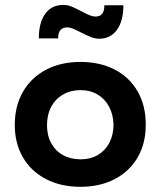

<svg xmlns="http://www.w3.org/2000/svg" viewBox="-20 -735 643 768"><path d="M39.1 -235.4Q39.1 -310.5 71.8 -367.7Q104.5 -424.8 164.1 -456.1Q223.6 -487.3 301.8 -487.3Q380.4 -487.3 439.9 -456.1Q499.5 -424.8 531.5 -367.7Q563.5 -310.5 563 -235.4Q563 -161.1 530.5 -105.2Q498 -49.3 439 -18.6Q379.9 12.2 301.8 12.2Q223.6 12.2 164.1 -18.6Q104.5 -49.3 71.8 -105.5Q39.1 -161.6 39.1 -235.4ZM434.1 -235.4Q433.1 -276.9 416.3 -308.3Q399.4 -339.8 370.1 -357.2Q340.8 -374.5 302.7 -374.5Q262.7 -374.5 232.2 -356.9Q201.7 -339.4 184.8 -307.6Q168 -275.9 168 -234.4Q168 -193.4 184.8 -162.4Q201.7 -131.3 232.2 -114.5Q262.7 -97.7 302.7 -97.7Q341.3 -97.7 370.8 -114.7Q400.4 -131.8 417 -163.1Q433.6 -194.3 434.1 -235.4ZM302.2 -606Q283.2 -615.7 271 -620.6Q258.8 -625.5 249.5 -625.5Q212.4 -625.5 212.4 -581.5H135.3Q135.3 -644.5 160.9 -679.9Q186.5 -715.3 232.9 -715.3Q250 -715.3 266.4 -708.7Q282.7 -702.1 305.7 -689.9Q325.7 -679.2 338.4 -674.1Q351.1 -668.9 363.3 -668.9Q397.5 -668.9 397.5 -713.9H473.6Q473.6 -651.4 447.8 -615.7Q421.9 -580.1 377 -580.1Q361.3 -580.1 344.7 -586.4Q328.1 -592.8 302.2 -606Z"/></svg>

Font: Selawik Semibold
Style: Regular
Weight: 600
Designer: Aaron Bell
Foundry: Microsoft Corporation
Version: Version 1.01